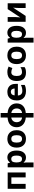

<svg xmlns="http://www.w3.org/2000/svg" viewBox="2378 -3178 1040 5835"><g transform="rotate(-90 2897.5 -260.0)"><path d="M574 -546V0H425V-434H227V0H78V-546Z M1034 -556Q1126 -556 1183 -484.5Q1240 -413 1240 -274Q1240 -135 1181 -62.5Q1122 10 1030 10Q971 10 936 -11.5Q901 -33 879 -60H871Q879 -18 879 20V240H730V-546H851L872 -475H879Q901 -508 938 -532Q975 -556 1034 -556ZM986 -437Q928 -437 904.5 -401Q881 -365 879 -291V-275Q879 -196 902.5 -153.5Q926 -111 988 -111Q1039 -111 1063.5 -153.5Q1088 -196 1088 -276Q1088 -437 986 -437Z M1859 -274Q1859 -138 1787.5 -64Q1716 10 1593 10Q1517 10 1457.5 -23Q1398 -56 1364 -119.5Q1330 -183 1330 -274Q1330 -410 1401 -483Q1472 -556 1596 -556Q1673 -556 1732 -523Q1791 -490 1825 -427.5Q1859 -365 1859 -274ZM1482 -274Q1482 -193 1508.5 -151.5Q1535 -110 1595 -110Q1654 -110 1680.5 -151.5Q1707 -193 1707 -274Q1707 -355 1680.5 -395.5Q1654 -436 1594 -436Q1535 -436 1508.5 -395.5Q1482 -355 1482 -274Z M2381 -760V-549Q2523 -537 2598 -462.5Q2673 -388 2673 -273Q2673 -158 2600 -83Q2527 -8 2381 4V240H2243V4Q2102 -9 2025.5 -84Q1949 -159 1949 -273Q1949 -390 2020.5 -464.5Q2092 -539 2243 -549V-760ZM2243 -437Q2178 -428 2140 -383Q2102 -338 2102 -273Q2102 -206 2139 -161.5Q2176 -117 2243 -109ZM2381 -435V-109Q2448 -117 2484 -161.5Q2520 -206 2520 -273Q2520 -338 2483 -382.5Q2446 -427 2381 -435Z M3021 -556Q3134 -556 3200 -491.5Q3266 -427 3266 -308V-236H2914Q2916 -173 2951.5 -137Q2987 -101 3050 -101Q3103 -101 3146 -111.5Q3189 -122 3235 -144V-29Q3195 -9 3150.5 0.5Q3106 10 3043 10Q2961 10 2898 -20.5Q2835 -51 2799 -113Q2763 -175 2763 -269Q2763 -365 2795.5 -428.5Q2828 -492 2886 -524Q2944 -556 3021 -556ZM3022 -450Q2979 -450 2950.5 -422Q2922 -394 2917 -335H3126Q3125 -385 3100 -417.5Q3075 -450 3022 -450Z M3609 10Q3487 10 3420.5 -57.5Q3354 -125 3354 -270Q3354 -370 3388 -433Q3422 -496 3482.5 -526Q3543 -556 3622 -556Q3678 -556 3719.5 -545Q3761 -534 3792 -519L3748 -404Q3713 -418 3682.5 -427Q3652 -436 3622 -436Q3506 -436 3506 -271Q3506 -189 3536.5 -150Q3567 -111 3622 -111Q3669 -111 3705 -123.5Q3741 -136 3775 -158V-31Q3741 -9 3703.5 0.5Q3666 10 3609 10Z M4397 -274Q4397 -138 4325.5 -64Q4254 10 4131 10Q4055 10 3995.5 -23Q3936 -56 3902 -119.5Q3868 -183 3868 -274Q3868 -410 3939 -483Q4010 -556 4134 -556Q4211 -556 4270 -523Q4329 -490 4363 -427.5Q4397 -365 4397 -274ZM4020 -274Q4020 -193 4046.5 -151.5Q4073 -110 4133 -110Q4192 -110 4218.5 -151.5Q4245 -193 4245 -274Q4245 -355 4218.5 -395.5Q4192 -436 4132 -436Q4073 -436 4046.5 -395.5Q4020 -355 4020 -274Z M4824 -556Q4916 -556 4973 -484.5Q5030 -413 5030 -274Q5030 -135 4971 -62.5Q4912 10 4820 10Q4761 10 4726 -11.5Q4691 -33 4669 -60H4661Q4669 -18 4669 20V240H4520V-546H4641L4662 -475H4669Q4691 -508 4728 -532Q4765 -556 4824 -556ZM4776 -437Q4718 -437 4694.5 -401Q4671 -365 4669 -291V-275Q4669 -196 4692.5 -153.5Q4716 -111 4778 -111Q4829 -111 4853.5 -153.5Q4878 -196 4878 -276Q4878 -437 4776 -437Z M5297 -546V-330Q5297 -313 5295.5 -288Q5294 -263 5292.5 -237Q5291 -211 5289 -191Q5287 -171 5286 -163L5538 -546H5717V0H5573V-218Q5573 -245 5575 -277.5Q5577 -310 5579.5 -338.5Q5582 -367 5583 -382L5332 0H5153V-546Z"/></g></svg>

Font: Noto IKEA Latin
Style: Bold
Weight: 700
Designer: Monotype Design Team
Foundry: Monotype Imaging Inc.
Version: Version 1.0